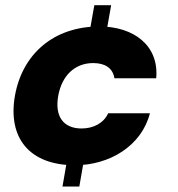

<svg xmlns="http://www.w3.org/2000/svg" viewBox="-20 -617 671 723"><path d="M330.8 -379.5C376.8 -379.5 404.9 -359.7 410.9 -322.3H568.2C579.4 -444.4 485.1 -517.3 354.2 -517.3C182.4 -517.3 64.3 -414 36.2 -256.4C8.6 -98.1 90.4 5.2 262.2 5.2C393.1 5.2 513.4 -68.2 544.5 -190.4H387.3C370.7 -154.1 333.1 -133.2 287.1 -133.2C218.5 -133.2 185.5 -178.8 199.2 -255.8C212.9 -332.8 262.2 -379.5 330.8 -379.5ZM301.3 -406.5H364.7L398.6 -597.5H335.2ZM215.3 85.4H278.7L312 -106.2H248.6Z"/></svg>

Font: Poppins Devanagari Thin
Style: Italic
Weight: 100
Italic angle: -10°
Designer: Ninad Kale (Devanagari), Jonny Pinhorn (Latin)
Foundry: Indian Type Foundry
Version: 4.005